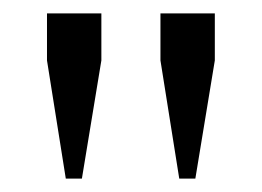

<svg xmlns="http://www.w3.org/2000/svg" viewBox="-20 -697 390 286"><path d="M50 -677H131V-607L102 -431H78L50 -607ZM219 -677H300V-607L271 -431H247L219 -607Z"/></svg>

Font: Belleza
Style: Regular
Weight: 400
Designer: Eduardo Rodriguez Tunni
Foundry: Eduardo Rodriguez Tunni
Version: Version 1.001